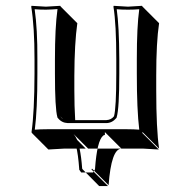

<svg xmlns="http://www.w3.org/2000/svg" viewBox="-20 -452 651 657"><path d="M514.6 -143.6Q514.6 -10.7 524.4 56.6L467.8 0L466.8 2.9L523.4 59.6Q521.5 59.6 471.7 56.6H395.5L338.9 0H241.7Q242.2 1.5 242.7 2.4L240.2 0H216.8L244.1 26.9Q249 39.6 252.4 56.6H197.8Q197.8 56.6 145.5 59.6L88.9 2.9L87.9 0Q97.7 -68.4 98.1 -200.2V-249Q98.1 -360.4 86.9 -429.2L87.9 -432.1Q89.8 -432.1 137.2 -429.2Q137.2 -429.2 186 -432.1L188 -429.2L244.6 -372.6Q234.9 -304.7 234.4 -192.4V-143.6Q234.4 -87.9 237.3 -41H344.2Q360.8 -42 370.1 -54.2Q377.9 -81.5 377.9 -200.2V-250Q377.9 -369.1 368.2 -429.2L369.1 -432.1Q371.1 -432.1 418 -429.2Q418 -429.2 465.8 -432.1L467.8 -429.2L524.4 -372.6Q514.6 -308.1 514.6 -193.4ZM195.8 -44.4 186 -54.2Q189.5 -49.8 191.4 -47.9Q194.3 -45.4 195.8 -44.4ZM252.4 56.6Q258.3 85 261.2 125L263.2 127.9L319.3 184.6H349.6L293 127.9L294.9 125L351.6 181.6Q360.8 57.6 395.5 56.6H281.7L231.9 6.8Q238.8 14.6 244.1 26.9L273.4 56.6ZM448.2 -200.2V-250Q448.2 -361.3 456.5 -420.4Q439 -418.9 418 -418.9Q395.5 -418.9 379.4 -420.4Q387.7 -362.3 388.2 -250V-200.2Q388.2 -81.1 379.4 -51.3L378.9 -49.3L377.9 -47.9Q363.8 -31.2 344.2 -30.8H211.9Q190.9 -31.7 178.2 -47.9L176.8 -49.3L176.3 -51.3Q168 -80.6 168 -200.2V-249Q168 -357.9 176.8 -420.9Q158.7 -419.4 137.2 -418.9Q114.7 -418.9 98.6 -420.4Q108.4 -353 107.9 -249V-200.2Q107.9 -75.7 99.1 -8.3Q118.7 -9.8 141.1 -9.8H338.9Q338.9 -9.8 338.9 9.8Q335 10.3 333 12.2Q312 29.3 305.2 125.5L304.7 128.4L298.3 138.2H257.8L251 128.4V125.5Q244.1 27.8 222.7 11.7Q219.7 9.8 216.8 9.8Q216.8 9.8 216.8 -9.8H415Q438 -9.8 456.5 -8.3Q448.2 -76.2 448.2 -200.2Z"/></svg>

Font: Linux Biolinum Shadow O
Style: Bold
Weight: 700
Designer: Philipp H. Poll
Foundry: Philipp H. Poll
Version: Version 0.9.2